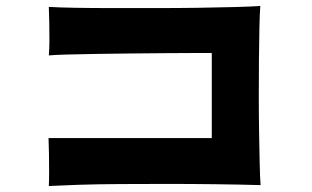

<svg xmlns="http://www.w3.org/2000/svg" viewBox="-20 -697 1040 641"><path d="M143 -76Q144 -93 144 -122.5Q144 -152 143.5 -183.5Q143 -215 142 -236H687V-520Q669 -520 627.5 -520Q586 -520 531.5 -519.5Q477 -519 417.5 -518.5Q358 -518 303 -517Q248 -516 205.5 -515Q163 -514 143 -512Q145 -534 145 -563Q145 -592 144.5 -621.5Q144 -651 143 -674Q175 -672 230.5 -671Q286 -670 355.5 -670Q425 -670 499 -670Q573 -670 641.5 -671Q710 -672 764.5 -673.5Q819 -675 849 -677Q847 -651 846 -603.5Q845 -556 844.5 -497Q844 -438 844 -375.5Q844 -313 845 -254.5Q846 -196 847 -150Q848 -104 850 -79Q778 -81 697 -82Q616 -83 534 -83Q452 -83 376.5 -82.5Q301 -82 240.5 -80Q180 -78 143 -76Z"/></svg>

Font: Zen Kaku Gothic Antique Black
Style: Regular
Weight: 900
Designer: Yoshimichi Ohira
Foundry: Positype
Version: Version 1.001